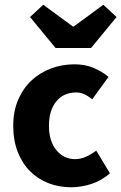

<svg xmlns="http://www.w3.org/2000/svg" viewBox="-20 -780 513 812"><path d="M281 12Q229 12 184.5 -5.5Q140 -23 107 -56Q74 -89 55 -137.5Q36 -186 36 -248Q36 -310 57 -358.5Q78 -407 113.5 -440Q149 -473 196 -490.5Q243 -508 294 -508Q340 -508 375.5 -493Q411 -478 439 -455L370 -360Q335 -389 303 -389Q249 -389 218 -351Q187 -313 187 -248Q187 -183 218.5 -145Q250 -107 298 -107Q322 -107 344.5 -117.5Q367 -128 387 -143L445 -47Q408 -15 365 -1.5Q322 12 281 12ZM215 -577 107 -708 163 -760 288 -668H292L417 -760L473 -708L365 -577Z"/></svg>

Font: hySource Sans Pro
Style: Bold
Weight: 700
Designer: Paul D. Hunt
Foundry: Adobe Systems Incorporated
Version: Version 2.021;PS 2.000;hotconv 1.0.86;makeotf.lib2.5.63406